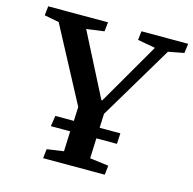

<svg xmlns="http://www.w3.org/2000/svg" viewBox="-104 -815 927 921"><g transform="rotate(15 359.5 -355.0)"><path d="M24 -710H321L316 -664L228 -652L387 -341H391L570 -650L482 -666L487 -710H719L713 -663L635 -648L416 -281L413 -211H516L513 -158H411L407 -58L500 -46L495 0H189L194 -46L277 -58L281 -158H185L193 -211H285L288 -281L92 -650L19 -664Z"/></g></svg>

Font: Literata 36pt SemiBold
Style: Italic
Weight: 600
Italic angle: -2°
Designer: Latin by Veronika Burian and Jose Scaglione. Greek by Irene Vlachou. Cyrillic by Vera Evstafieva
Foundry: TypeTogether
Version: Version 3.002